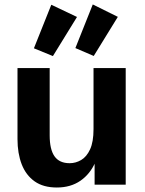

<svg xmlns="http://www.w3.org/2000/svg" viewBox="-20 -835 657 868"><path d="M236.8 12.7Q175.8 12.7 136.5 -15.1Q97.2 -43 78.1 -92.3Q59.1 -141.6 59.1 -206.1V-527.3H204.6V-223.1Q204.6 -159.2 226.6 -128.2Q248.5 -97.2 294.9 -97.2Q322.3 -97.2 346.9 -111.6Q371.6 -126 387.2 -159.7Q402.8 -193.4 402.8 -251.5V-527.3H548.3V0H407.7V-123.5L411.1 -102.1Q387.7 -48.3 343.5 -17.8Q299.3 12.7 236.8 12.7ZM219.2 -581.5 133.3 -616.7 211.9 -813.5 328.1 -758.3ZM403.8 -582 320.8 -617.7 399.4 -814.9 512.7 -758.8Z"/></svg>

Font: Schibsted Grotesk
Style: Bold
Weight: 700
Designer: Bakken & Baeck AS, Henrik Kongsvoll
Foundry: Schibsted ASA
Version: Version 1.100;gftools[0.9.25]